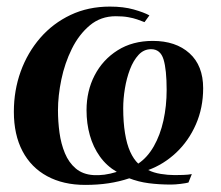

<svg xmlns="http://www.w3.org/2000/svg" viewBox="-20 -536 654 568"><path d="M232 11Q167 11 119.5 -14.8Q72 -40.5 46.5 -89Q21 -137.5 21 -205.5Q21 -268.5 41.2 -324.5Q61.5 -380.5 99 -423.8Q136.5 -467 188.8 -491.8Q241 -516.5 305 -516.5Q345.5 -516.5 375.5 -508Q405.5 -499.5 422 -490.5L407.5 -470.5Q397.5 -474.5 386 -478.5Q374.5 -482.5 359.2 -485.2Q344 -488 322.5 -488Q278 -488 245.8 -461Q213.5 -434 192.5 -391.5Q171.5 -349 161.5 -300.8Q151.5 -252.5 151.5 -210Q151.5 -176.5 156 -143.5Q160.5 -110.5 172 -82.8Q183.5 -55 204.2 -37.5Q225 -20 256.5 -18Q271.5 -17 288.8 -19.2Q306 -21.5 325.5 -27.5Q295.5 -45 275.5 -73Q255.5 -101 245.8 -135.8Q236 -170.5 236 -210Q236 -267 260 -313.2Q284 -359.5 328 -387.2Q372 -415 432 -415Q500 -415 540.5 -378.5Q581 -342 581 -275Q581 -217 559.5 -168Q538 -119 501 -84.2Q464 -49.5 418.5 -33Q434 -25 455.5 -21.5Q477 -18 497 -18Q507 -18 522.2 -18.5Q537.5 -19 547.5 -21L537.5 4Q530.5 6 514.2 8Q498 10 485.5 10Q450.5 10 420 6Q389.5 2 362.5 -8.5Q332.5 1.5 301 6.2Q269.5 11 232 11ZM427 -390.5Q405.5 -390.5 390 -373.8Q374.5 -357 364.5 -330.8Q354.5 -304.5 349.5 -274.2Q344.5 -244 344.5 -216Q344.5 -174.5 349.8 -142Q355 -109.5 365.2 -87Q375.5 -64.5 389 -52Q416 -70 435 -103.2Q454 -136.5 463.5 -179.5Q473 -222.5 473 -270Q473 -330 463.8 -360.2Q454.5 -390.5 427 -390.5Z"/></svg>

Font: Merriweather 144pt SemiBold
Style: Italic
Weight: 600
Italic angle: -7.8°
Version: Version 2.101